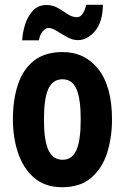

<svg xmlns="http://www.w3.org/2000/svg" viewBox="-20 -774 523 804"><path d="M449 -274Q449 -198 428.5 -133.5Q408 -69 362 -29.5Q316 10 240 10Q169 10 123.5 -29Q78 -68 56 -132.5Q34 -197 34 -274Q34 -357 55.5 -421Q77 -485 123 -520.5Q169 -556 242 -556Q336 -556 392.5 -483.5Q449 -411 449 -274ZM164 -273Q164 -187 182.5 -146Q201 -105 242 -105Q282 -105 300 -145.5Q318 -186 318 -274Q318 -361 300 -401.5Q282 -442 242 -442Q201 -442 182.5 -402Q164 -362 164 -273ZM73 -605Q74 -635 84.5 -669.5Q95 -704 117 -728.5Q139 -753 175 -753Q201 -753 222.5 -740.5Q244 -728 263 -715Q282 -702 303 -702Q317 -702 327 -718Q337 -734 341 -754H411Q410 -682 378 -644Q346 -606 306 -606Q284 -606 261.5 -618.5Q239 -631 218.5 -644Q198 -657 182 -657Q171 -657 158.5 -642Q146 -627 143 -605Z"/></svg>

Font: Noto Sans Sinhala UI ExtraCondensed
Style: Bold
Weight: 700
Width: 2
Designer: Jelle Bosma - Monotype Design Team
Foundry: Monotype Imaging Inc.
Version: Version 2.006; ttfautohint (v1.8.4.7-5d5b)